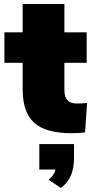

<svg xmlns="http://www.w3.org/2000/svg" viewBox="-20 -655 465 957"><path d="M414 -142 404 5Q369 9 338 9Q208 9 150.5 -43Q93 -95 93 -209V-342H2V-494H93V-635H301V-494H412V-342H301V-205Q301 -171 316.5 -155Q332 -139 364 -139Q387 -139 414 -142ZM349 63V130Q349 180 335 216Q321 252 284 282L222 241Q249 220 257 190H176V63Z"/></svg>

Font: Nunito Sans Heavy
Style: Regular
Weight: 400
Designer: Vernon Adams
Foundry: Vernon Adams
Version: Version 2.500